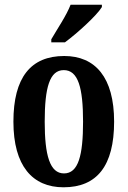

<svg xmlns="http://www.w3.org/2000/svg" viewBox="-20 -786 543 816"><path d="M198 -619V-606H256C310 -646 392 -721 413 -756V-766H280C263 -721 224 -664 198 -619ZM250 10C392 10 465 -81 465 -269C465 -457 385 -548 253 -548C111 -548 37 -457 37 -269C37 -81 118 10 250 10ZM252 -49C192 -49 170 -125 170 -269C170 -414 191 -488 251 -488C312 -488 333 -414 333 -269C333 -125 313 -49 252 -49Z"/></svg>

Font: Noto Serif Tamil ExtraCondensed
Style: Bold Italic
Weight: 700
Width: 2
Italic angle: -12°
Designer: Indian Type Foundry, Tom Grace, and the Monotype Design Team
Foundry: Monotype Imaging Inc.
Version: Version 2.003